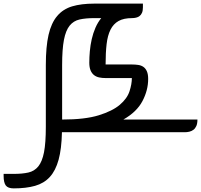

<svg xmlns="http://www.w3.org/2000/svg" viewBox="-63 -730 1110 1060"><path d="M666 -630Q620 -630 591.5 -614Q563 -598 547 -566Q531 -534 525.5 -486Q520 -438 520 -374H665Q684 -374 700.5 -371.5Q717 -369 729 -360.5Q741 -352 748 -336Q755 -320 755 -294Q755 -232 723.5 -172Q692 -112 618 -70H1027Q1027 -48 1021 -34.5Q1015 -21 1005 -13.5Q995 -6 982.5 -3Q970 0 957 0H279Q277 92 260.5 152Q244 212 212 247Q180 282 130.5 296Q81 310 13 310Q-19 310 -31 294Q-43 278 -43 241V230H13Q60 230 93.5 222.5Q127 215 148.5 188.5Q170 162 180 110.5Q190 59 190 -30V-370Q190 -472 205 -537.5Q220 -603 252.5 -641.5Q285 -680 335.5 -695Q386 -710 457 -710H726V-690Q726 -671 721 -659.5Q716 -648 707.5 -641.5Q699 -635 688 -632.5Q677 -630 666 -630ZM280 -70Q406 -70 482 -93.5Q558 -117 598.5 -151.5Q639 -186 652 -226Q665 -266 665 -299H520Q501 -299 484.5 -302.5Q468 -306 456 -315.5Q444 -325 437 -341.5Q430 -358 430 -384Q430 -414 433 -447.5Q436 -481 443.5 -514Q451 -547 464 -577Q477 -607 496 -630H457Q410 -630 376.5 -622.5Q343 -615 321.5 -588.5Q300 -562 290 -510Q280 -458 280 -370Z"/></svg>

Font: Warnes
Style: Regular
Weight: 400
Designer: Eduardo Rodriguez Tunni
Foundry: Eduardo Rodriguez Tunni
Version: Version 1.001